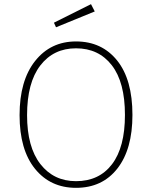

<svg xmlns="http://www.w3.org/2000/svg" viewBox="-20 -892 730 922"><path d="M345 -660Q237 -660 173.5 -577.5Q110 -495 110 -339Q110 -186 174 -104Q238 -22 345 -22Q456 -22 518 -103.5Q580 -185 580 -340Q580 -497 517 -578.5Q454 -660 345 -660ZM345 -693Q469 -693 542.5 -601.5Q616 -510 616 -340Q616 -175 543.5 -82.5Q471 10 345 10Q222 10 148 -81.5Q74 -173 74 -339Q74 -505 148.5 -599Q223 -693 345 -693ZM435 -837 249 -761 239 -783 417 -872Z"/></svg>

Font: FiraSans
Style: Regular
Weight: 200
Designer: Carrois Corporate & Edenspiekermann AG
Foundry: Carrois Corporate GbR & Edenspiekermann AG
Version: Version 3.106;PS 003.106;hotconv 1.0.70;makeotf.lib2.5.58329